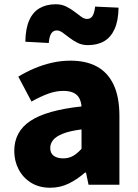

<svg xmlns="http://www.w3.org/2000/svg" viewBox="-20 -868 646 902"><path d="M216 14Q164 14 126 -9.5Q88 -33 67.5 -72.5Q47 -112 47 -159Q47 -249 122 -299.5Q197 -350 363 -368Q361 -391 352 -407.5Q343 -424 324.5 -432.5Q306 -441 277 -441Q243 -441 207 -428Q171 -415 128 -391L66 -508Q104 -531 143.5 -547.5Q183 -564 225 -573.5Q267 -583 311 -583Q385 -583 436 -555Q487 -527 514 -469.5Q541 -412 541 -323V0H396L384 -57H379Q344 -26 303.5 -6Q263 14 216 14ZM277 -124Q304 -124 324 -136Q344 -148 363 -169V-260Q308 -253 275.5 -240Q243 -227 229.5 -210Q216 -193 216 -173Q216 -148 232.5 -136Q249 -124 277 -124ZM393 -656Q366 -656 345 -666.5Q324 -677 306.5 -690.5Q289 -704 274.5 -714.5Q260 -725 247 -725Q231 -725 221.5 -712Q212 -699 209 -666L99 -672Q100 -733 117 -772Q134 -811 166 -829.5Q198 -848 242 -848Q269 -848 290.5 -837.5Q312 -827 329.5 -813.5Q347 -800 361.5 -789.5Q376 -779 389 -779Q405 -779 414 -792Q423 -805 427 -837L537 -832Q536 -771 518.5 -732Q501 -693 469.5 -674.5Q438 -656 393 -656Z"/></svg>

Font: Noto Sans TC Thin Black
Style: Regular
Weight: 900
Version: Version 2.004-H2;hotconv 1.0.118;makeotfexe 2.5.65603